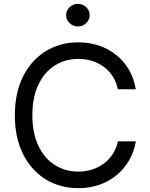

<svg xmlns="http://www.w3.org/2000/svg" viewBox="-20 -955 769 985"><path d="M381.8 10.3Q287.1 10.3 213.4 -35.6Q139.6 -81.5 97.9 -165.5Q56.2 -249.5 56.2 -363.3Q56.2 -478 97.9 -561.8Q139.6 -645.5 213.4 -691.7Q287.1 -737.8 381.8 -737.8Q437.5 -737.8 486.8 -721.4Q536.1 -705.1 575.4 -673.8Q614.7 -642.6 640.9 -598.1Q667 -553.7 676.8 -497.1H584.5Q576.7 -535.2 557.9 -564Q539.1 -592.8 511.7 -612.8Q484.4 -632.8 451.4 -642.8Q418.5 -652.8 381.8 -652.8Q314 -652.8 260.5 -618.7Q207 -584.5 176.5 -519.8Q146 -455.1 146 -363.3Q146 -272 176.8 -207.3Q207.5 -142.6 261 -108.6Q314.5 -74.7 381.8 -74.7Q418.5 -74.7 451.4 -85Q484.4 -95.2 511.5 -115Q538.6 -134.8 557.6 -163.6Q576.7 -192.4 585 -230H676.8Q667.5 -174.3 641.1 -130.1Q614.7 -85.9 575.7 -54.4Q536.6 -22.9 487.3 -6.3Q438 10.3 381.8 10.3ZM379.4 -819.3Q355 -819.3 337.2 -836.4Q319.3 -853.5 319.3 -877.4Q319.3 -901.4 337.2 -918.2Q355 -935.1 379.4 -935.1Q404.3 -935.1 422.1 -918.2Q439.9 -901.4 439.9 -877.4Q439.9 -853.5 422.1 -836.4Q404.3 -819.3 379.4 -819.3Z"/></svg>

Font: Inter 18pt
Style: Regular
Weight: 400
Designer: Rasmus Andersson
Foundry: rsms
Version: Version 4.001;git-66647c0bb